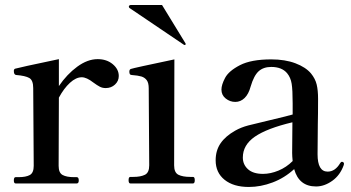

<svg xmlns="http://www.w3.org/2000/svg" viewBox="-20 -729 1393 763"><path d="M452 -427Q452 -407 437 -393Q422 -379 400 -379Q387 -379 376.5 -384.5Q366 -390 351 -401Q324 -422 305 -422Q282 -422 258 -400Q234 -378 214 -341L213 -70Q213 -42 229 -33.5Q245 -25 274 -25H285Q293 -25 293 -12Q293 0 285 0H42Q35 0 35 -12Q35 -25 42 -25H54Q83 -25 98.5 -33.5Q114 -42 114 -70L112 -379Q112 -410 96.5 -419Q81 -428 44 -431Q35 -432 35 -447Q35 -454 40 -456Q52 -460 214 -494V-387Q246 -434 287 -464Q328 -494 368 -494Q404 -494 428 -474Q452 -454 452 -427Z M498 0Q491 0 491 -13Q491 -26 498 -26H510Q539 -26 556 -34.5Q573 -43 573 -72L571 -378Q571 -400 563 -410.5Q555 -421 542 -425Q529 -429 503 -431Q494 -431 494 -444Q494 -453 500 -455Q511 -459 673 -493L672 -72Q672 -43 689 -34.5Q706 -26 736 -26H747Q754 -26 754 -13Q754 0 747 0ZM711 -551 714 -550Q716 -550 717 -551.5Q718 -553 718 -554L717 -557L624 -709H499Q496 -709 494 -707Q492 -705 492 -703Q492 -699 495 -697Z M1347 -78 1346 -73Q1332 -33 1300.5 -10.5Q1269 12 1236 12Q1168 12 1149 -57Q1111 -22 1063.5 -4Q1016 14 969 14Q908 14 872.5 -14.5Q837 -43 837 -92Q837 -131 856.5 -159.5Q876 -188 915 -210Q938 -223 966.5 -230.5Q995 -238 1051 -251Q1127 -269 1143 -274V-318Q1143 -372 1139 -396.5Q1135 -421 1121 -438Q1100 -463 1058 -463Q1027 -463 1008 -446Q989 -429 976 -385Q968 -355 952 -339.5Q936 -324 915 -324Q894 -324 877 -337.5Q860 -351 860 -373Q860 -392 874.5 -419.5Q889 -447 933.5 -470Q978 -493 1058 -493Q1113 -493 1154 -477.5Q1195 -462 1216 -437Q1233 -416 1238.5 -393Q1244 -370 1244 -336Q1244 -273 1243 -236L1242 -116Q1242 -47 1282 -47Q1312 -47 1332 -81Q1335 -86 1339 -86Q1342 -86 1344.5 -84Q1347 -82 1347 -78ZM1143 -89Q1141 -109 1141 -121L1142 -243Q1041 -219 993 -186Q945 -153 945 -103Q945 -75 965.5 -56.5Q986 -38 1025 -38Q1055 -38 1086.5 -51Q1118 -64 1143 -89Z"/></svg>

Font: Shippori Mincho SemiBold
Style: Regular
Weight: 600
Designer: FONTDASU
Foundry: FONTDASU / Google Inc. / but / Adobe
Version: Version 3.110; ttfautohint (v1.8.3)